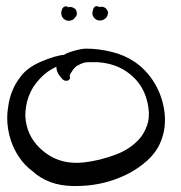

<svg xmlns="http://www.w3.org/2000/svg" viewBox="-20 -623 601 636"><path d="M198.2 -442.4Q220.7 -439.5 211.9 -427.7Q202.1 -415 192.4 -412.1Q160.2 -401.4 135.7 -383.8Q111.3 -365.2 90.8 -335.9Q71.3 -303.7 66.4 -270.5Q60.5 -237.3 68.4 -207Q82 -151.4 133.8 -114.3Q185.5 -77.1 257.8 -85Q310.5 -90.8 364.3 -111.3Q418 -131.8 448.2 -170.9Q463.9 -192.4 470.7 -219.7Q476.6 -247.1 468.8 -282.2Q456.1 -340.8 411.1 -377Q367.2 -413.1 302.7 -417Q286.1 -417 271.5 -417Q256.8 -417 239.3 -407.2Q229.5 -403.3 219.7 -388.7Q210 -375 210.9 -371.1Q213.9 -364.3 210 -360.4Q207 -355.5 200.2 -355.5Q191.4 -354.5 184.6 -363.3Q176.8 -372.1 172.9 -378.9Q166 -391.6 167 -403.3Q167 -414.1 172.9 -422.9Q186.5 -443.4 216.8 -452.1Q248 -461.9 264.6 -461.9Q306.6 -461.9 349.6 -451.2Q391.6 -441.4 427.7 -417Q450.2 -401.4 468.8 -379.9Q486.3 -359.4 499 -335Q523.4 -288.1 526.4 -234.4Q526.4 -229.5 526.4 -224.6Q526.4 -176.8 502.9 -133.8Q484.4 -102.5 452.1 -78.1Q419.9 -52.7 379.9 -36.1Q310.5 -6.8 231.4 -6.8Q227.5 -6.8 222.7 -6.8Q139.6 -7.8 86.9 -56.6Q61.5 -75.2 43.9 -101.6Q26.4 -127 16.6 -156.2Q3.9 -193.4 3.9 -232.4Q3.9 -250 6.8 -267.6Q14.6 -326.2 46.9 -367.2Q68.4 -398.4 116.2 -418.9Q164.1 -439.5 198.2 -442.4ZM286.1 -575.2Q285.2 -582 288.1 -590.8Q291 -600.6 297.9 -602.5Q299.8 -602.5 300.8 -602.5Q302.7 -602.5 304.7 -601.6Q308.6 -600.6 311.5 -598.6Q317.4 -595.7 322.3 -588.9Q327.1 -582 325.2 -575.2Q321.3 -562.5 302.7 -571.3Q283.2 -580.1 307.6 -597.7Q312.5 -601.6 319.3 -600.6Q325.2 -599.6 330.1 -595.7Q335 -590.8 336.9 -585.9Q338.9 -581.1 336.9 -575.2Q335.9 -569.3 331.1 -563.5Q325.2 -558.6 320.3 -556.6Q306.6 -552.7 297.9 -558.6Q289.1 -564.5 286.1 -575.2ZM183.6 -574.2Q181.6 -581.1 184.6 -589.8Q187.5 -599.6 195.3 -601.6Q198.2 -602.5 202.1 -601.6Q205.1 -599.6 208 -597.7Q213.9 -594.7 218.8 -587.9Q223.6 -581.1 221.7 -574.2Q218.8 -562.5 199.2 -570.3Q180.7 -579.1 204.1 -596.7Q210 -601.6 215.8 -599.6Q221.7 -598.6 227.5 -594.7Q232.4 -590.8 233.4 -585Q235.4 -580.1 234.4 -574.2Q232.4 -568.4 227.5 -563.5Q222.7 -557.6 216.8 -555.7Q204.1 -551.8 195.3 -557.6Q185.5 -563.5 183.6 -574.2Z"/></svg>

Font: Mrs Husband
Style: Regular
Weight: 400
Version: Version 1.0